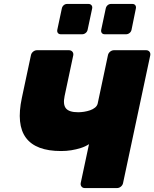

<svg xmlns="http://www.w3.org/2000/svg" viewBox="-20 -955 784 975"><path d="M411 0Q400 0 394 -7.5Q388 -15 390 -26L432 -223Q414 -211 390.5 -203.5Q367 -196 342 -192Q317 -188 290 -188Q162 -188 112 -255Q62 -322 91 -458L137 -674Q139 -685 148 -692.5Q157 -700 168 -700H330Q341 -700 347.5 -692.5Q354 -685 352 -674L308 -467Q299 -424 315 -404.5Q331 -385 377 -385Q391 -385 407 -387.5Q423 -390 437.5 -395Q452 -400 462.5 -408.5Q473 -417 476 -429L528 -674Q530 -685 539 -692.5Q548 -700 559 -700H722Q733 -700 739 -692.5Q745 -685 743 -674L605 -26Q603 -15 594 -7.5Q585 0 574 0ZM512 -781Q502 -781 497 -787.5Q492 -794 494 -804L517 -912Q519 -922 526.5 -928.5Q534 -935 544 -935H652Q662 -935 667 -928.5Q672 -922 670 -912L648 -804Q646 -794 638 -787.5Q630 -781 620 -781ZM289 -781Q279 -781 274 -787.5Q269 -794 271 -804L294 -912Q296 -922 303.5 -928.5Q311 -935 321 -935H429Q439 -935 444.5 -928.5Q450 -922 448 -912L425 -804Q423 -794 415 -787.5Q407 -781 397 -781Z"/></svg>

Font: Rubik ExtraBold
Style: Italic
Weight: 800
Italic angle: -12°
Designer: Hubert and Fischer
Foundry: Hubert and Fischer
Version: Version 2.300;gftools[0.9.30]